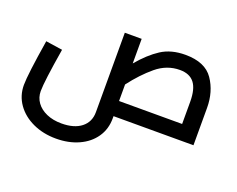

<svg xmlns="http://www.w3.org/2000/svg" viewBox="-117 -709 1441 1167"><g transform="rotate(20 603.5 -126.0)"><path d="M1134 -241V0H617V14Q617 84 580.5 137Q544 190 479.5 219Q415 248 334 248Q251 248 184 217Q117 186 78.5 131.5Q40 77 40 8Q40 -59 77 -288L185 -272Q149 -54 149 8Q149 49 172 81Q195 113 237 131.5Q279 150 334 150Q416 150 462 113.5Q508 77 508 14V-500H617V-341Q681 -417 745 -458.5Q809 -500 901 -500Q1029 -500 1081.5 -423Q1134 -346 1134 -241ZM617 -98H1025V-241Q1025 -324 994.5 -363Q964 -402 901 -402Q817 -402 748.5 -345Q680 -288 617 -205Z"/></g></svg>

Font: Cairo SemiBold
Style: Regular
Weight: 600
Designer: Mohamed Gaber, Accademia di Belle Arti di Urbino and others
Foundry: Kief Type Foundry, Accademia di Belle Arti di Urbino and others
Version: Version 3.011